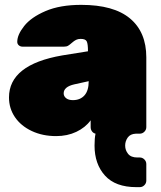

<svg xmlns="http://www.w3.org/2000/svg" viewBox="-20 -550 662 790"><path d="M342 -339Q342 -369 337 -379.5Q332 -390 312 -390Q301 -390 293 -386Q285 -382 276 -374Q267 -366 260.5 -362Q254 -358 243 -358H73Q64 -358 57.5 -363.5Q51 -369 51 -378Q51 -407 79.5 -443Q108 -479 167.5 -504.5Q227 -530 314 -530Q448 -530 515 -474Q582 -418 582 -314V-27Q582 -16 574 -8Q566 0 555 0H539Q516 1 505.5 16Q495 31 495 49Q495 68 507 83Q519 98 545 98H555Q566 98 574 106Q582 114 582 125V193Q582 204 574 212Q566 220 555 220H541Q455 220 412 172.5Q369 125 369 49Q369 19 373 0Q364 -2 358.5 -9.5Q353 -17 353 -27V-55Q331 -25 294 -7.5Q257 10 211 10Q155 10 110.5 -11Q66 -32 41.5 -68Q17 -104 17 -149Q17 -284 236 -322ZM286 -203Q242 -193 242 -166Q242 -154 252 -146Q262 -138 280 -138Q310 -138 327.5 -157.5Q345 -177 345 -216Z"/></svg>

Font: Rubik
Style: Regular
Weight: 900
Designer: Hubert & Fischer
Foundry: Hubert & Fischer
Version: Version 1.100